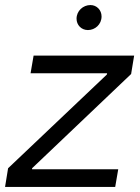

<svg xmlns="http://www.w3.org/2000/svg" viewBox="-30 -740 556 760"><path d="M-10 0H426L438 -70H97V-74L489 -447L501 -520H103L91 -450H394L393 -445L2 -74ZM318 -621C346 -621 372 -643 372 -675C372 -700 353 -720 328 -720C299 -720 273 -697 273 -666C273 -641 292 -621 318 -621Z"/></svg>

Font: Fixel Display
Style: Italic
Weight: 400
Italic angle: -10°
Designer: AlfaBravo + MacPaw
Foundry: Kyrylo Tkachov, Marchela Mozhyna, Serhii Makarenko, Maria Weinstein, Zakhar Kryvoshyya
Version: Version 1.210;Glyphs 3.2 (3217)